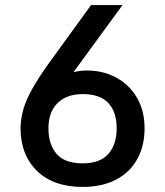

<svg xmlns="http://www.w3.org/2000/svg" viewBox="-20 -727 650 757"><path d="M61 -226Q62 -260 72 -295.5Q82 -331 106 -374.5Q130 -418 170 -474L339 -707H463L202 -350L201 -414Q211 -422 230.5 -430Q250 -438 274 -443.5Q298 -449 322 -449Q389 -449 440.5 -420Q492 -391 521 -340Q550 -289 550 -221Q550 -152 521 -99.5Q492 -47 437 -18.5Q382 10 306 10Q190 10 125 -54Q60 -118 61 -226ZM171 -221Q171 -158 203 -120.5Q235 -83 306 -83Q375 -83 407.5 -120.5Q440 -158 440 -221Q440 -285 407.5 -320.5Q375 -356 306 -356Q243 -356 207 -320.5Q171 -285 171 -221Z"/></svg>

Font: Asta Sans SemiBold
Style: Regular
Weight: 600
Designer: 42dot
Version: Version 1.000